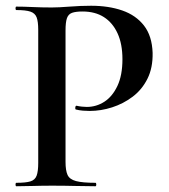

<svg xmlns="http://www.w3.org/2000/svg" viewBox="-20 -648 589 668"><path d="M208 -85Q208 -55 215 -39.5Q222 -24 244.5 -18Q267 -12 312 -12Q315 -12 315 -6Q315 0 312 0Q280 0 242.5 -1Q205 -2 161 -2Q126 -2 94 -1Q62 0 37 0Q34 0 34 -6Q34 -12 37 -12Q70 -12 86 -17Q102 -22 107.5 -37Q113 -52 113 -81V-544Q113 -573 107.5 -587.5Q102 -602 86 -607.5Q70 -613 37 -613Q34 -613 34 -619Q34 -625 37 -625Q62 -625 93.5 -623.5Q125 -622 160 -622Q184 -622 222.5 -625Q261 -628 297 -628Q358 -628 405.5 -611.5Q453 -595 481 -559Q509 -523 511 -464Q512 -412 493 -374Q474 -336 441.5 -311.5Q409 -287 370 -274.5Q331 -262 292 -262Q281 -262 268.5 -263Q256 -264 244 -267Q241 -268 242 -274.5Q243 -281 247 -280Q255 -278 265 -277Q275 -276 282 -276Q315 -276 343 -294Q371 -312 388.5 -349Q406 -386 406 -442Q406 -495 389 -532Q372 -569 341.5 -588.5Q311 -608 267 -608Q244 -608 231 -603.5Q218 -599 213 -585Q208 -571 208 -542Z"/></svg>

Font: Cormorant Light SemiBold
Style: Regular
Weight: 600
Version: Version 4.000